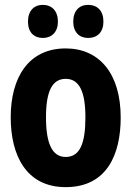

<svg xmlns="http://www.w3.org/2000/svg" viewBox="-20 -759 540 789"><path d="M342 -603C381 -603 405 -628 405 -670C405 -714 381 -739 342 -739C306 -739 281 -715 281 -670C281 -627 306 -603 342 -603ZM156 -603C193 -603 218 -628 218 -670C218 -714 193 -739 156 -739C120 -739 95 -715 95 -670C95 -626 120 -603 156 -603ZM250 10C421 10 476 -127 476 -276C476 -458 387 -560 250 -560C96 -560 24 -439 24 -277C24 -123 86 10 250 10ZM250 -114C194 -114 169 -170 169 -277C169 -383 194 -435 250 -435C306 -435 331 -382 331 -277C331 -169 308 -114 250 -114Z"/></svg>

Font: Noto Sans Mono ExtraCondensed ExtraBold
Style: Regular
Weight: 800
Width: 2
Designer: Monotype Design Team
Foundry: Monotype Imaging Inc.
Version: Version 2.014